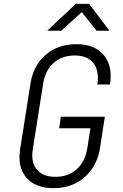

<svg xmlns="http://www.w3.org/2000/svg" viewBox="-20 -970 640 1000"><path d="M259 10Q164 10 117 -45Q70 -100 85 -194L139 -536Q154 -630 218.5 -685Q283 -740 378 -740Q473 -740 520.5 -683Q568 -626 553 -530H487Q498 -601 466.5 -641Q435 -681 369 -681Q303 -681 259.5 -642.5Q216 -604 205 -536L151 -194Q140 -126 171.5 -87.5Q203 -49 269 -49Q336 -49 380 -89Q424 -129 435 -200L451 -302H288L297 -362H526L501 -200Q491 -136 457.5 -88.5Q424 -41 373.5 -15.5Q323 10 259 10ZM226 -810 375 -950H444L550 -810H483L406 -907L299 -810Z"/></svg>

Font: NKDuy Mono ExtraLight
Style: Italic
Weight: 200
Italic angle: -9°
Monospace: yes
Designer: NKDuy
Foundry: NKDuy
Version: Version 2.251; ttfautohint (v1.8.4.7-5d5b)